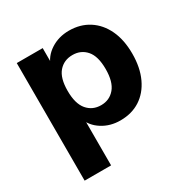

<svg xmlns="http://www.w3.org/2000/svg" viewBox="-157 -635 923 949"><g transform="rotate(-30 305.0 -160.5)"><path d="M58 180V-491H206V-394H196Q211 -442 256.5 -471.5Q302 -501 361 -501Q425 -501 473.5 -470Q522 -439 549 -382Q576 -325 576 -246Q576 -167 549 -109Q522 -51 474 -20Q426 11 361 11Q303 11 258 -17.5Q213 -46 197 -92H209V180ZM316 -102Q364 -102 394 -137.5Q424 -173 424 -246Q424 -319 394 -353.5Q364 -388 316 -388Q267 -388 237 -353.5Q207 -319 207 -246Q207 -173 237 -137.5Q267 -102 316 -102Z"/></g></svg>

Font: Nunito Sans 12pt ExtraLight 12pt ExtraBold
Style: Regular
Weight: 800
Version: Version 3.101;gftools[0.9.27]